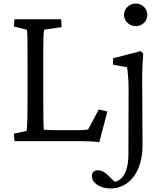

<svg xmlns="http://www.w3.org/2000/svg" viewBox="-20 -799 923 1087"><path d="M542 6 588 -168 539 -179 479 -66C453 -62 430 -62 395 -62H297C269 -62 248 -63 228 -65C226 -80 225 -150 225 -229V-460C225 -576 226 -623 231 -631L329 -646L326 -690H62L59 -649L131 -631C136 -622 136 -568 136 -460V-229C136 -122 133 -69 131 -58L59 -42L62 0H443C473 0 515 2 542 6ZM500 198C500 235 544 268 606 268C708 268 787 178 787 23L785 -345C785 -414 788 -455 791 -495L777 -510L620 -469V-433L699 -418C702 -406 708 -358 708 -290L707 74C707 179 670 223 629 230L588 190C568 172 554 165 533 165C512 165 500 179 500 198ZM682 -715C682 -678 714 -651 749 -651C784 -651 814 -678 814 -715C814 -751 784 -779 749 -779C714 -779 682 -751 682 -715Z"/></svg>

Font: TPK Tissa Web Quiz
Style: Regular
Weight: 400
Designer: Jacques Le Bailly, Suppakit Chalermlarp | Katatrad Co.,Ltd.
Foundry: Jacques Le Bailly, Cadson Demak Co.,Ltd.
Version: Version 5.000;Glyphs 3.1.2 (3151)